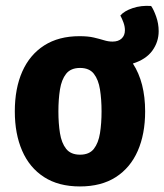

<svg xmlns="http://www.w3.org/2000/svg" viewBox="-20 -640 577 674"><path d="M32 -249Q32 -329.5 58.2 -388.8Q84.5 -448 135.2 -480.5Q186 -513 259 -513Q289.5 -513 309.5 -508.2Q329.5 -503.5 344.8 -498.8Q360 -494 375 -494Q395.5 -494 407 -504.8Q418.5 -515.5 418.5 -534Q418.5 -547 413.5 -560.8Q408.5 -574.5 402.5 -585.5Q416 -601.5 445.8 -611.5Q475.5 -621.5 510.5 -619Q519.5 -606.5 528.2 -581.8Q537 -557 537 -530.5Q537 -493 514.8 -462.2Q492.5 -431.5 446.5 -417Q468 -384 478.8 -341.8Q489.5 -299.5 489.5 -249Q489.5 -169.5 463.5 -110.2Q437.5 -51 386.5 -18.2Q335.5 14.5 260.5 14.5Q185.5 14.5 134.5 -18.5Q83.5 -51.5 57.8 -110.8Q32 -170 32 -249ZM185 -249Q185 -207 190.5 -172.5Q196 -138 212.2 -117.5Q228.5 -97 261 -97Q293.5 -97 309.5 -117.5Q325.5 -138 331 -172.5Q336.5 -207 336.5 -249Q336.5 -291 331 -325.8Q325.5 -360.5 309.5 -381Q293.5 -401.5 261 -401.5Q228.5 -401.5 212.2 -381Q196 -360.5 190.5 -325.8Q185 -291 185 -249Z"/></svg>

Font: Signika Negative
Style: Bold
Weight: 700
Designer: Anna Giedry
Foundry: Anna Giedry
Version: Version 2.001